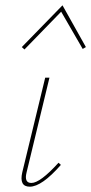

<svg xmlns="http://www.w3.org/2000/svg" viewBox="-20 -699 343 722"><path d="M215 -679 303 -522 291 -515 210 -655 72 -513 62 -522ZM92 3Q51 3 64 -52L150 -407H166L80 -51Q70 -11 98 -11Q131 -11 200 -87L209 -79Q137 3 92 3Z"/></svg>

Font: EauTest Thin
Style: Italic
Weight: 250
Italic angle: -12°
Designer: Christian Thalmann (Catharsis Fonts)
Version: Version 0.001;PS 000.001;hotconv 1.0.88;makeotf.lib2.5.64775